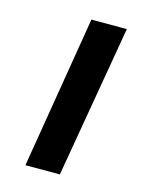

<svg xmlns="http://www.w3.org/2000/svg" viewBox="-80 -510 418 560"><g transform="rotate(15 129.5 -230.0)"><path d="M127 -460 51 0H155L234 -460Z"/></g></svg>

Font: Jost Medium
Style: Italic
Weight: 500
Italic angle: -5°
Version: Version 3.710